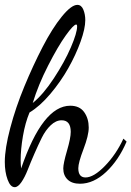

<svg xmlns="http://www.w3.org/2000/svg" viewBox="-32 -734 542 792"><path d="M229 -39.1Q229 -59.6 244.4 -112.3Q259.8 -165 259.8 -189.9Q259.8 -237.8 222.2 -237.8Q198.7 -237.8 177.2 -217.3Q155.8 -196.8 140.6 -166.3Q125.5 -135.7 109.9 -99.9Q94.2 -64 82.3 -33.4Q70.3 -2.9 56.2 17.6Q42 38.1 28.8 38.1Q10.7 38.1 -0.7 6.8Q-12.2 -24.4 -12.2 -65.9Q-12.2 -121.1 10.3 -206.1Q32.7 -291 68.4 -377.2Q104 -463.4 143.8 -540.3Q183.6 -617.2 222.9 -665.5Q262.2 -713.9 287.1 -713.9Q303.7 -713.9 311.8 -694.3Q319.8 -674.8 319.8 -650.9Q319.8 -616.2 300.3 -562Q280.8 -507.8 249.5 -452.4Q218.3 -397 175.3 -346.2Q132.3 -295.4 89.8 -270Q72.3 -228.5 62.7 -173.1Q53.2 -117.7 53.2 -73.2Q53.2 -56.6 55.2 -39.1Q143.6 -297.9 257.8 -297.9Q296.4 -297.9 315.2 -271.5Q334 -245.1 334 -208Q334 -175.3 312.5 -119.1Q291 -63 291 -40Q291 -2 320.8 -2Q354.5 -2 400.6 -49.3Q446.8 -96.7 477.1 -162.1L490.2 -149.9Q457.5 -73.2 405.8 -24.7Q354 23.9 297.9 23.9Q264.6 23.9 246.8 6.6Q229 -10.7 229 -39.1ZM282.2 -632.8Q271.5 -632.8 239 -587.4Q206.5 -542 166.3 -463.1Q126 -384.3 103 -309.1Q146 -343.8 190.2 -411.1Q234.4 -478.5 260.3 -538.6Q286.1 -598.6 286.1 -625Q286.1 -632.8 282.2 -632.8Z"/></svg>

Font: Dancing Script OT
Style: Regular
Weight: 400
Foundry: Pablo Impallari. www.impallari.com
Version: Version 1.000